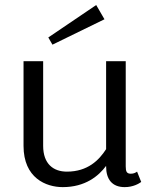

<svg xmlns="http://www.w3.org/2000/svg" viewBox="-20 -747 615 775"><path d="M401.7 -669.2 368.3 -726.7 175 -595.8 191.7 -566.7ZM550 -12.5 533.3 -54.2C528.3 -50.8 520.8 -45.8 508.3 -45.8C491.7 -45.8 487.5 -54.2 487.5 -75V-500H408.3V-145C380 -100.8 334.2 -54.2 250 -54.2C195.8 -54.2 154.2 -85 154.2 -158.3V-500H75V-158.3C75 -28.3 165.8 8.3 233.3 8.3C324.2 8.3 378.3 -36.7 408.3 -77.5V-75C408.3 -23.3 432.5 8.3 483.3 8.3C517.5 8.3 540.8 -5.8 550 -12.5Z"/></svg>

Font: BoonHome
Style: Book
Weight: 400
Designer: Sungsit Sawaiwan
Foundry: Sungsit Sawaiwan
Version: Version 0.2